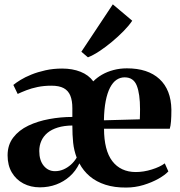

<svg xmlns="http://www.w3.org/2000/svg" viewBox="-20 -853 830 885"><path d="M164 10.5Q121.5 10.5 87.8 -7.2Q54 -25 34.5 -58Q15 -91 15 -137Q15 -185 41 -219Q67 -253 110.5 -273.8Q154 -294.5 207 -304.2Q260 -314 313.5 -314V-354.5Q313.5 -389.5 304 -412.5Q294.5 -435.5 273.5 -446.8Q252.5 -458 217 -458Q182.5 -458 153.5 -452Q124.5 -446 101.5 -437Q78.5 -428 61.5 -420L41.5 -461.5Q53.5 -471.5 74.5 -484.5Q95.5 -497.5 124.5 -509.2Q153.5 -521 189.5 -529Q225.5 -537 266.5 -537Q314 -537 351.2 -522.2Q388.5 -507.5 410 -478Q426.5 -495 450.2 -508.8Q474 -522.5 503.2 -530.2Q532.5 -538 565 -538Q661.5 -538 715 -488.8Q768.5 -439.5 770 -347.5Q770 -315 768.2 -293.8Q766.5 -272.5 762.5 -259.5H459.5Q459.5 -210.5 469 -173Q478.5 -135.5 497.5 -110.5Q516.5 -85.5 543.8 -72.8Q571 -60 606 -60Q642 -60 679.8 -71.8Q717.5 -83.5 739.5 -100L756 -63Q741 -46.5 710.5 -29.2Q680 -12 641.2 -0.2Q602.5 11.5 561.5 11.5Q508 12 466 -1.5Q424 -15 394 -40.2Q364 -65.5 346 -100Q329 -64.5 301.5 -40Q274 -15.5 239 -2.5Q204 10.5 164 10.5ZM459 -298.5 624.5 -303Q625 -314.5 625.2 -326.8Q625.5 -339 625.5 -350Q625.5 -420 610.5 -458.2Q595.5 -496.5 554.5 -496.5Q534 -496.5 517 -485Q500 -473.5 487.2 -449Q474.5 -424.5 467.2 -387.2Q460 -350 459 -298.5ZM233.5 -64Q254 -64 272.5 -72Q291 -80 306.8 -94Q322.5 -108 333.5 -126.5Q321 -159.5 317.2 -195Q313.5 -230.5 313.5 -274.5Q275 -274 246.5 -265.2Q218 -256.5 199 -240.8Q180 -225 170.5 -203.5Q161 -182 161 -157Q161 -114 181.5 -89Q202 -64 233.5 -64ZM385 -589 355 -614.5 500 -833 589.5 -757.5Q574.5 -735 549.8 -709.8Q525 -684.5 496.2 -660.5Q467.5 -636.5 438.8 -617.5Q410 -598.5 386 -589Z"/></svg>

Font: Merriweather 96pt
Style: Bold
Weight: 700
Version: Version 2.100